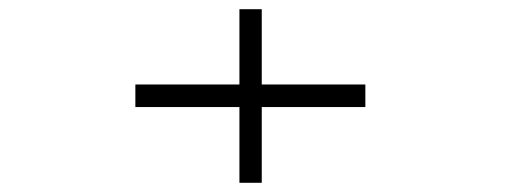

<svg xmlns="http://www.w3.org/2000/svg" viewBox="-20 -512 1133 417"><path d="M274 -279.5V-328.5H500V-492H548.5V-328.5H773.5V-279.5H548.5V-115H500V-279.5Z"/></svg>

Font: Trispace Expanded ExtraLight
Style: Regular
Weight: 200
Width: 7
Designer: Tyler Finck
Foundry: Etcetera Type Company
Version: Version 1.210; ttfautohint (v1.8.3)